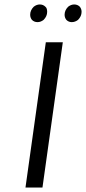

<svg xmlns="http://www.w3.org/2000/svg" viewBox="-20 -839 385 859"><path d="M285 -809Q298 -819 312 -819Q327 -819 337 -809Q345 -799 345 -786Q345 -766 329 -750Q316 -740 301 -740Q287 -740 277 -750Q269 -760 269 -773Q269 -793 285 -809ZM131 -809Q144 -819 158 -819Q173 -819 183 -809Q188 -805 189.5 -798.5Q191 -792 191 -786Q191 -766 175 -750Q162 -740 148 -740Q133 -740 123 -750Q115 -760 115 -773Q115 -793 131 -809ZM170 0H94L185 -650H261Z"/></svg>

Font: Arsenal SC
Style: Italic
Weight: 400
Italic angle: -9.10001°
Designer: Andrij Shevchenko
Foundry: Stairsfor
Version: Version 2.001; ttfautohint (v1.8.4.7-5d5b)